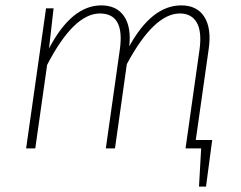

<svg xmlns="http://www.w3.org/2000/svg" viewBox="-20 -551 895 713"><path d="M707 -31H768L745 142H719L727 0H669L721 -367Q730 -434 710.5 -467.5Q691 -501 648 -501Q552 -501 451 -313L407 0H373L425 -367Q444 -501 351 -501Q254 -501 155 -310L111 0H77L151 -520H179L162 -371Q246 -531 356 -531Q413 -531 440.5 -491Q468 -451 460 -379Q544 -531 653 -531Q712 -531 739 -488Q766 -445 755 -369Z"/></svg>

Font: Fira Sans UltraLight
Style: Italic
Weight: 200
Italic angle: -8°
Designer: Carrois Corporate & Edenspiekermann AG
Foundry: Carrois Corporate GbR & Edenspiekermann AG
Version: Version 4.203;PS 004.203;hotconv 1.0.88;makeotf.lib2.5.64775